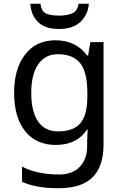

<svg xmlns="http://www.w3.org/2000/svg" viewBox="-20 -760 655 1020"><path d="M275 -546Q328 -546 370.5 -526Q413 -506 443 -465H448L460 -536H530V9Q530 124 471.5 182Q413 240 290 240Q172 240 97 206V125Q176 167 295 167Q364 167 403.5 126.5Q443 86 443 16V-5Q443 -17 444 -39.5Q445 -62 446 -71H442Q388 10 276 10Q172 10 113.5 -63Q55 -136 55 -267Q55 -395 113.5 -470.5Q172 -546 275 -546ZM287 -472Q220 -472 183 -418.5Q146 -365 146 -266Q146 -167 182.5 -114.5Q219 -62 289 -62Q370 -62 407 -105.5Q444 -149 444 -246V-267Q444 -377 406 -424.5Q368 -472 287 -472ZM452 -740Q447 -680 406.5 -643Q366 -606 294 -606Q220 -606 182.5 -642.5Q145 -679 141 -740H195Q200 -699 225 -688Q250 -677 296 -677Q335 -677 363.5 -689Q392 -701 397 -740Z"/></svg>

Font: Noto Sans Old Sogdian
Style: Regular
Weight: 400
Designer: Monotype Design Team
Foundry: Monotype Imaging Inc.
Version: Version 2.002; ttfautohint (v1.8.4.7-5d5b)